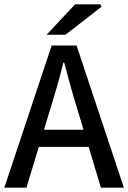

<svg xmlns="http://www.w3.org/2000/svg" viewBox="-20 -865 591 885"><path d="M0 0 218 -655H333L551 0H445L338 -357Q321 -411 306 -465.5Q291 -520 276 -576H272Q258 -520 242.5 -465.5Q227 -411 210 -357L102 0ZM122 -188V-267H427V-188ZM195 -705 326 -845H443L448 -834L282 -705Z"/></svg>

Font: Source Sans 3 Medium
Style: Regular
Weight: 500
Designer: Paul D. Hunt
Foundry: Adobe
Version: Version 3.052;hotconv 1.1.0;makeotfexe 2.6.0